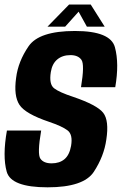

<svg xmlns="http://www.w3.org/2000/svg" viewBox="-20 -817 533 841"><path d="M188.3 3.5Q346.5 3.5 391 -64.5Q435.5 -132.5 445.7 -205.6Q458.5 -289.1 432 -323Q405.5 -356.9 301.3 -392.5Q240.1 -412.5 217.1 -430.2Q194.1 -447.9 202.6 -501.4Q208.4 -538.1 231.1 -556.8Q253.8 -575.6 288.7 -575.6Q321.9 -575.6 336.7 -555Q351.4 -534.4 334.8 -435H484.8Q502.7 -538.5 483.4 -609.9Q464.2 -681.3 308.1 -681.3Q151.3 -681.3 105.3 -614.5Q59.4 -547.7 50.6 -476.1Q39.4 -397.1 65.3 -357.7Q91.1 -318.3 195.1 -283.3Q252.3 -264 276 -245.8Q299.8 -227.6 291.3 -178.1Q284.2 -138 262.5 -119.8Q240.8 -101.5 206.1 -101.5Q171.2 -101.5 156.9 -122Q142.6 -142.6 160.3 -245.1H10.3Q-9.7 -132.6 9.5 -64.5Q28.8 3.5 188.3 3.5ZM188.1 -700.3H265.5L324.3 -765.8L360.5 -700.3H438.5L377.4 -797.1H282.6Z"/></svg>

Font: Anybody Thin Condensed
Style: Italic
Weight: 100
Width: 3
Italic angle: -10°
Version: Version 1.113;gftools[0.9.25]